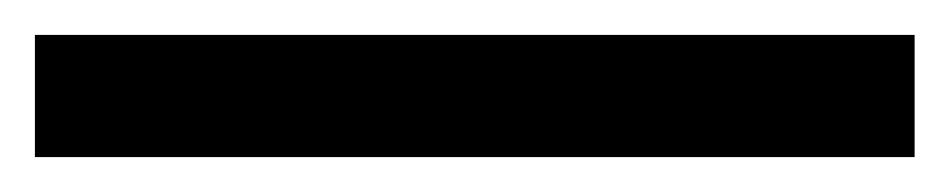

<svg xmlns="http://www.w3.org/2000/svg" viewBox="-22 60 544 110"><path d="M502 80V150H-2V80Z"/></svg>

Font: Bitter
Style: Regular
Weight: 400
Designer: Sol Matas
Foundry: Sol Matas
Version: Version 1.300;PS 001.300;hotconv 1.0.70;makeotf.lib2.5.58329